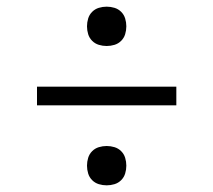

<svg xmlns="http://www.w3.org/2000/svg" viewBox="-20 -628 640 576"><path d="M300 -490Q288 -490 276.5 -493.5Q265 -497 256.5 -505.5Q248 -514 244.5 -525.5Q241 -537 241 -549Q241 -561 244.5 -572.5Q248 -584 256.5 -592.5Q265 -601 276.5 -604.5Q288 -608 300 -608Q312 -608 323.5 -604.5Q335 -601 343.5 -592.5Q352 -584 355.5 -572.5Q359 -561 359 -549Q359 -537 355.5 -525.5Q352 -514 343.5 -505.5Q335 -497 323.5 -493.5Q312 -490 300 -490ZM91 -312V-368H509V-312ZM300 -72Q288 -72 276.5 -75.5Q265 -79 256.5 -87.5Q248 -96 244.5 -107.5Q241 -119 241 -131Q241 -143 244.5 -154.5Q248 -166 256.5 -174.5Q265 -183 276.5 -186.5Q288 -190 300 -190Q312 -190 323.5 -186.5Q335 -183 343.5 -174.5Q352 -166 355.5 -154.5Q359 -143 359 -131Q359 -119 355.5 -107.5Q352 -96 343.5 -87.5Q335 -79 323.5 -75.5Q312 -72 300 -72Z"/></svg>

Font: Iosevka Light Extended
Style: Regular
Weight: 300
Width: 7
Monospace: yes
Designer: Belleve Invis
Foundry: Belleve Invis
Version: Version 32.5.0; ttfautohint (v1.8.4)